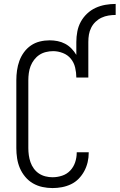

<svg xmlns="http://www.w3.org/2000/svg" viewBox="-20 -948 608 976"><path d="M247 8Q221 8 195.5 2.5Q170 -3 147.5 -16Q125 -29 108 -49.5Q91 -70 81 -93.5Q71 -117 67 -143Q63 -169 63 -195V-540Q63 -565 66.5 -590Q70 -615 78.5 -638.5Q87 -662 102 -682.5Q117 -703 137.5 -717Q158 -731 182.5 -737Q207 -743 232 -743Q253 -743 273 -739Q293 -735 311 -725.5Q329 -716 343.5 -701Q358 -686 368 -669V-735Q368 -761 373 -787.5Q378 -814 390.5 -837Q403 -860 422.5 -878.5Q442 -897 466 -908Q490 -919 516 -923.5Q542 -928 568 -928V-872Q550 -872 531.5 -869Q513 -866 496 -858Q479 -850 465.5 -837Q452 -824 443.5 -807Q435 -790 432 -772Q429 -754 429 -735V-554H368Q368 -579 362 -604.5Q356 -630 340 -649.5Q324 -669 299.5 -678.5Q275 -688 250 -688Q232 -688 213.5 -683.5Q195 -679 180 -669Q165 -659 153.5 -644Q142 -629 135.5 -612Q129 -595 126.5 -576.5Q124 -558 124 -540V-195Q124 -177 126.5 -159Q129 -141 135 -123.5Q141 -106 152 -91Q163 -76 178 -66Q193 -56 211 -51.5Q229 -47 247 -47Q272 -47 296 -55Q320 -63 337 -81Q354 -99 362 -123Q370 -147 370 -172Q370 -173 370 -173.5Q370 -174 370 -174H431Q431 -173 431 -172.5Q431 -172 431 -171Q431 -147 425.5 -123.5Q420 -100 408.5 -78.5Q397 -57 380 -39.5Q363 -22 341 -11.5Q319 -1 295 3.5Q271 8 247 8Z"/></svg>

Font: Iosevka Slab Light
Style: Regular
Weight: 300
Monospace: yes
Designer: Belleve Invis
Foundry: Belleve Invis
Version: Version 11.1.0; ttfautohint (v1.8.3)